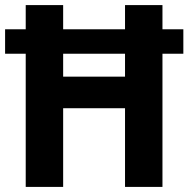

<svg xmlns="http://www.w3.org/2000/svg" viewBox="-21 -734 740 754"><path d="M80 0H227V-309H470V0H617V-523H699V-619H617V-714H470V-619H227V-714H80V-619H-1V-523H80ZM227 -433V-523H470V-433Z"/></svg>

Font: Noto Sans Devanagari SemiCondensed
Style: Bold
Weight: 700
Width: 4
Designer: Jelle Bosma - Monotype Design Team
Foundry: Monotype Imaging Inc.
Version: Version 2.004